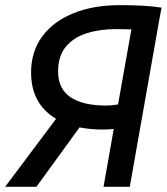

<svg xmlns="http://www.w3.org/2000/svg" viewBox="-30 -723 645 743"><path d="M368.7 -221.7Q319.8 -221.7 277.8 -230L110.8 0H-10.3L187 -263.2Q90.3 -320.8 90.3 -442.4Q90.3 -523.4 133.3 -581.8Q176.3 -640.1 253.7 -671.6Q331.1 -703.1 433.6 -703.1Q536.6 -703.1 595.2 -693.4L588.4 -657.7L472.2 0H370.6L410.2 -224.1Q388.2 -221.7 368.7 -221.7ZM426.8 -318.8 478.5 -609.4Q449.7 -610.4 419.4 -610.4Q355.5 -610.4 304.7 -594Q253.9 -577.6 224.4 -541.7Q194.8 -505.9 194.8 -446.3Q194.8 -379.9 242.4 -347.2Q290 -314.5 381.3 -314.5Q401.4 -314.5 426.8 -318.8Z"/></svg>

Font: Cascadia Code NF
Style: Italic
Weight: 400
Italic angle: -10°
Monospace: yes
Designer: Aaron Bell
Foundry: Saja Typeworks
Version: Version 2404.023; ttfautohint (v1.8.4)